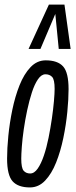

<svg xmlns="http://www.w3.org/2000/svg" viewBox="-20 -810 333 840"><path d="M111 10Q59 10 35 -17Q11 -44 11 -116Q11 -160 16.5 -216Q22 -272 34 -330Q46 -388 65.5 -437Q85 -486 113.5 -516Q142 -546 180 -546Q232 -546 256 -519.5Q280 -493 280 -420Q280 -376 274.5 -320Q269 -264 257 -206Q245 -148 225.5 -99Q206 -50 177.5 -20Q149 10 111 10ZM112 -51Q130 -51 145 -72.5Q160 -94 172 -129.5Q184 -165 192.5 -207.5Q201 -250 207 -291.5Q213 -333 216 -367.5Q219 -402 219 -421Q219 -462 208 -473.5Q197 -485 179 -485Q161 -485 146 -463Q131 -441 119.5 -405.5Q108 -370 99 -328Q90 -286 84 -244.5Q78 -203 75.5 -168.5Q73 -134 73 -116Q73 -75 83.5 -63Q94 -51 112 -51ZM105 -596 194 -790H262L289 -596H237L222 -749L157 -596Z"/></svg>

Font: Georama ExtraCondensed
Style: Italic
Weight: 400
Width: 2
Italic angle: -9°
Designer: Jean-Baptiste Levee
Foundry: Production Type
Version: Version 1.000